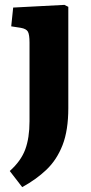

<svg xmlns="http://www.w3.org/2000/svg" viewBox="-20 -538 374 787"><path d="M71 229 20 163Q66 122 83.5 74.5Q101 27 101 -41V-363Q101 -396 94.5 -408Q88 -420 65 -424L26 -430L34 -507L244 -518L260 -510V-95Q260 -4 236.5 56.5Q213 117 170.5 157.5Q128 198 71 229Z"/></svg>

Font: Literata 12pt
Style: Bold
Weight: 700
Designer: Latin by Veronika Burian and Jose Scaglione. Greek by Irene Vlachou. Cyrillic by Vera Evstafieva.
Foundry: TypeTogether
Version: Version 3.002